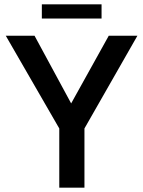

<svg xmlns="http://www.w3.org/2000/svg" viewBox="-20 -861 657 881"><path d="M252 0V-271.5L6.5 -697H138.5L306.5 -386.5L479 -697H610.5L367.5 -271.5V0ZM172 -776V-841H446V-776Z"/></svg>

Font: HK Grotesk SemiBold
Style: Regular
Weight: 600
Designer: Alfredo Marco Pradil
Foundry: Hanken Design Co.
Version: Version 3.001;FEAKit 1.0